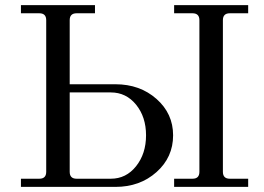

<svg xmlns="http://www.w3.org/2000/svg" viewBox="-20 -732 1034 752"><path d="M62 0V-32H134Q161 -32 161 -59V-653Q161 -680 134 -680H62V-712H352V-680H280Q253 -680 253 -653V-402H432Q528 -402 593 -344.5Q658 -287 658 -202Q658 -116 593 -58Q528 0 432 0ZM253 -370V-59Q253 -32 280 -32H414Q474 -32 513 -81Q552 -130 552 -202Q552 -274 513 -322Q474 -370 414 -370ZM662 0V-32H734Q761 -32 761 -59V-653Q761 -680 734 -680H662V-712H952V-680H880Q853 -680 853 -653V-59Q853 -32 880 -32H952V0Z"/></svg>

Font: Old Standard TT
Style: Regular
Weight: 400
Designer: Alexey Kryukov <alexios@thessalonica.org.ru>
Version: Version 2.2